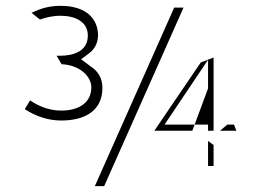

<svg xmlns="http://www.w3.org/2000/svg" viewBox="-20 -598 901 658"><path d="M65 -224C97 -203 139 -185 190 -185C269 -185 331 -217 331 -297C331 -331 315 -355 290 -371L258 -395L285 -415C302 -428 316 -448 316 -478C316 -492 313 -578 187 -578C147 -578 117 -568 88 -554L117 -531C136 -538 161 -544 188 -544C234 -544 281 -526 281 -476C281 -419 226 -407 186 -407H174L191 -378C256 -375 293 -334 293 -299C293 -243 246 -219 190 -219C147 -219 111 -235 83 -254ZM305 40H337L609 -572H577ZM509 -150H639L647 -171H544L693 -393V-295V-171V-150H712V-401L668 -384ZM647 -171H693V-295ZM693 -29H712V-101L693 -115ZM734 -150H790L782 -171H759Z"/></svg>

Font: Charger Static
Style: Regular
Weight: 1000
Designer: Jasper
Foundry: KineticPlasma Fonts/Cannot Into Space Fonts
Version: Version 1.1